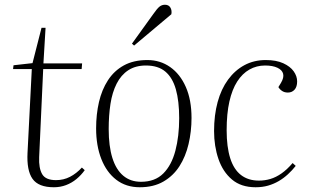

<svg xmlns="http://www.w3.org/2000/svg" viewBox="-20 -775 1311 809"><path d="M37 -500 117 -509 155 -658H172L163 -508H326L324 -484H162L145 -113Q143 -67 157.5 -41.5Q172 -16 216 -16Q248 -16 275 -30Q302 -44 325 -69L337 -58Q322 -37 302 -20.5Q282 -4 258 5Q234 14 207 14Q142 14 117 -21.5Q92 -57 96 -132L114 -484H35Z M569 14Q511 14 470 -17.5Q429 -49 407 -105Q385 -161 385 -234Q385 -293 397 -345Q409 -397 435 -437Q461 -477 502 -499.5Q543 -522 601 -522Q655 -522 697 -492.5Q739 -463 763 -408.5Q787 -354 787 -278Q787 -221 774.5 -168Q762 -115 736 -74.5Q710 -34 668.5 -10Q627 14 569 14ZM574 -9Q633 -9 668 -44Q703 -79 719 -140Q735 -201 735 -277Q735 -349 721 -398.5Q707 -448 676.5 -473.5Q646 -499 595 -499Q551 -499 520.5 -479Q490 -459 471.5 -422.5Q453 -386 445.5 -337.5Q438 -289 438 -231Q438 -159 453.5 -109.5Q469 -60 499.5 -34.5Q530 -9 574 -9ZM626 -716Q642 -739 652 -747Q662 -755 675 -755Q691 -755 698 -743Q705 -731 702 -715L545 -583L536 -591Z M1100 -522Q1144 -522 1173.5 -508.5Q1203 -495 1217.5 -474.5Q1232 -454 1232 -432Q1232 -409 1221 -397Q1210 -385 1193 -385Q1179 -385 1169 -391.5Q1159 -398 1153 -408L1164 -426Q1177 -448 1173 -464Q1169 -480 1149 -489.5Q1129 -499 1097 -499Q1061 -499 1031 -482Q1001 -465 979.5 -431.5Q958 -398 946.5 -347Q935 -296 935 -226Q935 -156 950 -108.5Q965 -61 995.5 -37.5Q1026 -14 1071 -14Q1096 -14 1119.5 -21Q1143 -28 1166.5 -44.5Q1190 -61 1213 -88L1226 -76Q1211 -57 1193 -40.5Q1175 -24 1154.5 -12Q1134 0 1110 7Q1086 14 1057 14Q996 14 957.5 -18.5Q919 -51 900.5 -105Q882 -159 882 -223Q882 -290 897 -345Q912 -400 941 -439.5Q970 -479 1010 -500.5Q1050 -522 1100 -522Z"/></svg>

Font: Literata 60pt ExtraLight
Style: Italic
Weight: 250
Italic angle: -2°
Designer: Latin by Veronika Burian and Jose Scaglione. Greek by Irene Vlachou. Cyrillic by Vera Evstafieva
Foundry: TypeTogether
Version: Version 3.103;gftools[0.9.29]